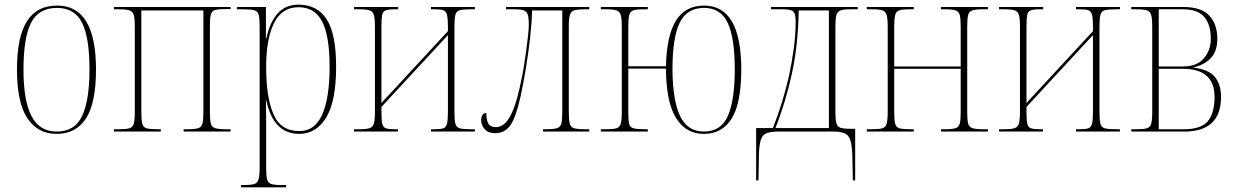

<svg xmlns="http://www.w3.org/2000/svg" viewBox="-20 -566 5323 826"><path d="M223 10Q143 10 98 -57Q53 -124 53 -267Q53 -406 95.5 -474Q138 -542 226 -542Q393 -542 393 -267Q393 -123 350 -56.5Q307 10 223 10ZM224 0Q302 0 333.5 -67.5Q365 -135 365 -267Q365 -404 333 -468Q301 -532 225 -532Q146 -532 113.5 -467.5Q81 -403 81 -267Q81 -133 115.5 -66.5Q150 0 224 0Z M470 0V-10H490Q522 -10 536.5 -14Q551 -18 555.5 -34Q560 -50 560 -85V-451Q560 -485 555.5 -501Q551 -517 536.5 -521.5Q522 -526 491 -526H470V-536H972V-527H952Q920 -527 905.5 -523Q891 -519 887 -503Q883 -487 883 -452V-85Q883 -50 887 -34.5Q891 -19 906 -14.5Q921 -10 954 -10H972V0H770V-10H786Q818 -10 832.5 -14.5Q847 -19 851 -34.5Q855 -50 855 -85V-521H588V-85Q588 -50 592 -34Q596 -18 611 -14Q626 -10 660 -10H672V0Z M1017 240V230H1030Q1060 230 1074 225.5Q1088 221 1092.5 205Q1097 189 1097 153V-451Q1097 -486 1093 -502Q1089 -518 1073.5 -522Q1058 -526 1023 -526H999V-536H1124V-401H1126Q1140 -469 1174 -507.5Q1208 -546 1264 -546Q1345 -546 1385.5 -483Q1426 -420 1426 -279Q1426 -130 1383 -60Q1340 10 1267 10Q1211 10 1175.5 -27Q1140 -64 1126 -134H1124Q1125 -102 1125 -65Q1125 -28 1125 14V153Q1125 189 1129 205Q1133 221 1147 225.5Q1161 230 1191 230H1211V240ZM1268 -2Q1335 -2 1366.5 -74Q1398 -146 1398 -278Q1398 -411 1366 -473Q1334 -535 1264 -535Q1193 -535 1159 -467Q1125 -399 1125 -277Q1125 -149 1156 -75.5Q1187 -2 1268 -2Z M1503 0V-10H1523Q1555 -10 1569.5 -14.5Q1584 -19 1588.5 -34.5Q1593 -50 1593 -85V-451Q1593 -485 1588.5 -501Q1584 -517 1570 -521.5Q1556 -526 1524 -526H1503V-536H1693V-526H1679Q1652 -526 1639.5 -521.5Q1627 -517 1624 -501Q1621 -485 1621 -451V-123L1907 -432V-451Q1907 -486 1903 -502Q1899 -518 1887 -522Q1875 -526 1850 -526H1834V-536H2023V-526H2006Q1973 -526 1958 -522Q1943 -518 1939 -502Q1935 -486 1935 -451V-85Q1935 -50 1939 -34Q1943 -18 1958 -14Q1973 -10 2006 -10H2023V0H1834V-10H1850Q1875 -10 1887 -14Q1899 -18 1903 -34Q1907 -50 1907 -85V-415L1621 -106V-85Q1621 -50 1624.5 -34Q1628 -18 1640.5 -14Q1653 -10 1680 -10H1692V0Z M2110 7Q2081 7 2065.5 -10Q2050 -27 2050 -49Q2050 -62 2055.5 -71Q2061 -80 2072 -80Q2072 -51 2080.5 -35Q2089 -19 2114 -19Q2135 -19 2153.5 -36.5Q2172 -54 2189 -97Q2206 -140 2222 -218Q2227 -239 2232.5 -272.5Q2238 -306 2243 -342.5Q2248 -379 2251.5 -411Q2255 -443 2255 -460Q2255 -491 2250 -504.5Q2245 -518 2231.5 -522Q2218 -526 2192 -526H2157V-536H2515V-526H2499Q2467 -526 2452 -522Q2437 -518 2432 -502.5Q2427 -487 2427 -453V-85Q2427 -50 2431 -34.5Q2435 -19 2449.5 -14.5Q2464 -10 2496 -10H2515V0H2316V-10H2329Q2361 -10 2376 -14.5Q2391 -19 2395 -34.5Q2399 -50 2399 -85V-521H2269Q2268 -469 2260.5 -402.5Q2253 -336 2242 -270Q2231 -204 2220 -153Q2200 -62 2176 -27.5Q2152 7 2110 7Z M3008 10Q2931 10 2888.5 -58Q2846 -126 2845 -271H2683V-85Q2683 -50 2686.5 -34Q2690 -18 2705.5 -14Q2721 -10 2755 -10H2767V0H2565V-10H2586Q2617 -10 2631.5 -14Q2646 -18 2650.5 -34Q2655 -50 2655 -85V-451Q2655 -485 2650.5 -501Q2646 -517 2632 -521.5Q2618 -526 2586 -526H2565V-536H2767V-526H2750Q2719 -526 2705 -521.5Q2691 -517 2687 -501Q2683 -485 2683 -451V-281H2845Q2848 -414 2888.5 -478Q2929 -542 3009 -542Q3169 -542 3169 -267Q3169 -123 3128 -56.5Q3087 10 3008 10ZM3008 0Q3082 0 3111.5 -67.5Q3141 -135 3141 -267Q3141 -404 3110.5 -468Q3080 -532 3009 -532Q2935 -532 2904 -468Q2873 -404 2873 -267Q2874 -133 2906 -66.5Q2938 0 3008 0Z M3233 210V-15H3305Q3348 -124 3374 -238Q3387 -298 3395 -358.5Q3403 -419 3403 -473Q3403 -507 3393 -516.5Q3383 -526 3346 -526H3297V-536H3670V-526H3637Q3609 -526 3595.5 -521Q3582 -516 3578 -500Q3574 -484 3574 -451V-84Q3574 -52 3578 -36.5Q3582 -21 3595.5 -16.5Q3609 -12 3637 -12H3659V210H3649L3647 110Q3646 65 3639.5 41Q3633 17 3615.5 8.5Q3598 0 3565 0H3330Q3296 0 3278 7Q3260 14 3253 36Q3246 58 3245 102L3243 210ZM3316 -15H3546V-521H3416Q3414 -376 3387.5 -252.5Q3361 -129 3316 -15Z M3709 0V-10H3729Q3761 -10 3775.5 -14Q3790 -18 3794.5 -34Q3799 -50 3799 -85V-451Q3799 -485 3794.5 -501Q3790 -517 3776 -521.5Q3762 -526 3731 -526H3709V-536H3911V-526H3895Q3863 -526 3849 -521.5Q3835 -517 3831 -501Q3827 -485 3827 -451V-280H4113V-451Q4113 -485 4109 -501Q4105 -517 4090.5 -521.5Q4076 -526 4045 -526H4028V-536H4230V-526H4209Q4178 -526 4163.5 -521.5Q4149 -517 4145 -501Q4141 -485 4141 -451V-85Q4141 -50 4145 -34.5Q4149 -19 4164 -14.5Q4179 -10 4212 -10H4230V0H4028V-10H4044Q4076 -10 4090.5 -14.5Q4105 -19 4109 -34.5Q4113 -50 4113 -85V-270H3827V-85Q3827 -50 3831 -34Q3835 -18 3850 -14Q3865 -10 3898 -10H3911V0Z M4278 0V-10H4298Q4330 -10 4344.5 -14.5Q4359 -19 4363.5 -34.5Q4368 -50 4368 -85V-451Q4368 -485 4363.5 -501Q4359 -517 4345 -521.5Q4331 -526 4299 -526H4278V-536H4468V-526H4454Q4427 -526 4414.5 -521.5Q4402 -517 4399 -501Q4396 -485 4396 -451V-123L4682 -432V-451Q4682 -486 4678 -502Q4674 -518 4662 -522Q4650 -526 4625 -526H4609V-536H4798V-526H4781Q4748 -526 4733 -522Q4718 -518 4714 -502Q4710 -486 4710 -451V-85Q4710 -50 4714 -34Q4718 -18 4733 -14Q4748 -10 4781 -10H4798V0H4609V-10H4625Q4650 -10 4662 -14Q4674 -18 4678 -34Q4682 -50 4682 -85V-415L4396 -106V-85Q4396 -50 4399.5 -34Q4403 -18 4415.5 -14Q4428 -10 4455 -10H4467V0Z M4847 0V-10H4868Q4899 -10 4913.5 -14Q4928 -18 4932.5 -34Q4937 -50 4937 -85V-451Q4937 -485 4932.5 -501Q4928 -517 4913.5 -521.5Q4899 -526 4868 -526H4847V-536H5069Q5148 -536 5182.5 -499Q5217 -462 5217 -399Q5217 -346 5189.5 -316.5Q5162 -287 5114 -276V-275Q5179 -268 5206 -235.5Q5233 -203 5233 -149Q5233 0 5075 0ZM5069 -280Q5130 -280 5159.5 -315.5Q5189 -351 5189 -398Q5189 -460 5161 -493Q5133 -526 5068 -526H4965V-280ZM5073 -10Q5147 -10 5176 -44.5Q5205 -79 5205 -149Q5205 -270 5069 -270H4965V-10Z"/></svg>

Font: Noto Serif Display Condensed Thin
Style: Regular
Weight: 100
Width: 3
Designer: Monotype Design Team
Foundry: Monotype Imaging Inc.
Version: Version 2.009